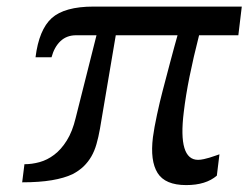

<svg xmlns="http://www.w3.org/2000/svg" viewBox="-20 -548 746 575"><path d="M537.6 6.3Q474.6 6.3 451.9 -30Q429.2 -66.4 438 -137.2Q439.9 -151.4 442.9 -168Q445.8 -184.6 450.2 -204.6Q454.6 -225.1 458.7 -242.4Q462.9 -259.8 466.8 -274.9L489.3 -360.4Q496.6 -388.2 502.2 -408.4Q507.8 -428.7 511.7 -442.4H326.7L279.3 -162.1Q274.9 -137.2 269 -116.7Q263.2 -96.2 253.7 -79.6Q244.1 -63 230.5 -49.8Q216.8 -36.6 197.3 -26.4Q172.4 -14.6 135.3 -8.3Q98.1 -2 46.4 -2L53.2 -56.2Q75.7 -56.2 98.6 -62.5Q121.6 -68.8 142.3 -84.5Q163.1 -100.1 179.9 -127Q196.8 -153.8 206.5 -194.3L269 -442.4H208Q179.7 -442.4 161.1 -424.8Q142.6 -407.2 134.3 -376.5H86.4Q96.7 -459 134.8 -493.7Q173.3 -528.3 260.3 -528.3H704.1L693.8 -442.4H576.2Q559.1 -375.5 547.6 -318.4Q536.1 -261.2 530.3 -211.9Q512.7 -69.3 573.2 -69.3Q580.6 -69.3 590.6 -71.5Q600.6 -73.7 606.9 -75.7L624.5 -81.5Q636.7 -85.4 637.2 -85.9L629.4 -22Q596.7 6.3 537.6 6.3Z"/></svg>

Font: Ride
Style: Italic
Weight: 400
Version: Version 3.000